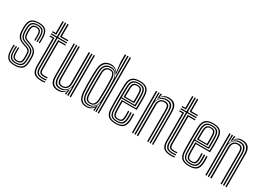

<svg xmlns="http://www.w3.org/2000/svg" viewBox="-10 -1590 3288 2388"><g transform="rotate(30 1633.5 -396.0)"><path d="M173.2 7.5Q103.5 7.5 71.9 -23.9Q40.2 -55.2 37.5 -128Q36.8 -148.5 36.6 -170.9Q36.5 -193.2 38 -212.8H54Q52.8 -194.2 52.8 -171.1Q52.8 -148 53.5 -128.8Q55.8 -63.5 83.6 -35.1Q111.5 -6.8 173.2 -6.8Q240.8 -6.8 269.5 -35Q298.2 -63.2 299.8 -126Q300.2 -136.8 300.2 -146.2Q300.2 -155.8 300.2 -165.2Q300.2 -174.8 300.2 -185.8Q300.2 -243 275.9 -271.1Q251.5 -299.2 204 -316.2L164.2 -330.2Q141 -338.8 128.2 -348.4Q115.5 -358 110.1 -374.8Q104.8 -391.5 103 -420.5Q102.5 -432.2 102.5 -444.1Q102.5 -456 103 -469.8Q105.5 -512.8 121.8 -531.5Q138 -550.2 176.8 -550.2Q212 -550.2 229.2 -532.6Q246.5 -515 248 -470.5Q248.5 -457.5 248.5 -435.8Q248.5 -414 247.5 -388.8H231.5Q232.5 -413 232.5 -433.5Q232.5 -454 232 -469.8Q231 -505.8 217.9 -520.8Q204.8 -535.8 176.8 -535.8Q147 -535.8 134.2 -520.5Q121.5 -505.2 120 -469.8Q119.5 -456.2 119.4 -445.6Q119.2 -435 120 -420.5Q121.2 -393.8 126.5 -379.5Q131.8 -365.2 142.1 -358Q152.5 -350.8 169.2 -344.5L208.2 -330.2Q240.8 -318.8 265.1 -302.2Q289.5 -285.8 303.2 -258.4Q317 -231 317 -185.8Q317 -174.8 317.1 -165.1Q317.2 -155.5 317.1 -146.1Q317 -136.8 316.8 -125.8Q315 -56.5 283 -24.5Q251 7.5 173.2 7.5ZM173.2 -21Q118.5 -21 95 -46.9Q71.5 -72.8 69.5 -129.5Q69 -148.5 68.9 -169.1Q68.8 -189.8 70 -212.8H86Q84.8 -189.5 85 -167.8Q85.2 -146 85.5 -130Q87.2 -79.5 107.6 -57.5Q128 -35.5 173.2 -35.5Q223.8 -35.5 244.1 -57.8Q264.5 -80 265.8 -126.2Q266.5 -142.5 266.4 -155.9Q266.2 -169.2 266.2 -185.8Q266.2 -231 249.1 -253.1Q232 -275.2 195.5 -287.5L154.5 -301.8Q124 -312.2 105.9 -325.5Q87.8 -338.8 79.2 -361Q70.8 -383.2 69.2 -420.5Q68.8 -435.8 68.9 -446.4Q69 -457 69.2 -469.8Q70 -527.2 94.4 -553.1Q118.8 -579 176.8 -579Q230.2 -579 254.1 -554.2Q278 -529.5 280 -472.2Q280.5 -455.2 280.6 -435Q280.8 -414.8 279.5 -388.8H263.5Q264.8 -415.5 264.6 -435.5Q264.5 -455.5 264 -472.2Q262.2 -523 241.1 -543.8Q220 -564.5 176.8 -564.5Q128.2 -564.5 107.5 -542.2Q86.8 -520 86.2 -469.8Q86 -456.2 85.8 -445.9Q85.5 -435.5 86.2 -420.5Q87.8 -385.8 95.4 -366.2Q103 -346.8 118.5 -335.8Q134 -324.8 159.2 -316L199.8 -301.8Q242.5 -287 262.9 -261.9Q283.2 -236.8 283.2 -185.8Q283.2 -169.2 283.4 -155.6Q283.5 -142 282.8 -126Q281.2 -71.5 256.9 -46.2Q232.5 -21 173.2 -21ZM173.2 -49.8Q137.2 -49.8 120.1 -68.2Q103 -86.8 101.5 -131Q101.2 -148 101 -169.4Q100.8 -190.8 102 -212.8H118Q117 -194 117 -172.5Q117 -151 117.5 -132Q118.8 -95.8 131.8 -80Q144.8 -64.2 173.2 -64.2Q205.2 -64.2 218 -79.6Q230.8 -95 232 -126.5Q232.8 -142.5 232.6 -155.9Q232.5 -169.2 232.5 -185.8Q232.5 -221 220.9 -236.2Q209.2 -251.5 187 -259L144.2 -273.2Q110.8 -284.5 86.6 -300.5Q62.5 -316.5 49.4 -344.8Q36.2 -373 35.2 -420.2Q34.8 -436.5 35 -448.5Q35.2 -460.5 35.2 -470Q36.2 -543 68.6 -575.2Q101 -607.5 176.8 -607.5Q246.5 -607.5 277.9 -576.6Q309.2 -545.8 312 -473.8Q312.8 -455.8 312.8 -432.9Q312.8 -410 311.5 -388.8H295.5Q296.5 -408.2 296.6 -431.2Q296.8 -454.2 296 -472.8Q293.8 -537.2 266 -565.2Q238.2 -593.2 176.8 -593.2Q110 -593.2 81.5 -564.1Q53 -535 52.2 -470Q52 -456.5 51.9 -445.9Q51.8 -435.2 52.2 -420.2Q54 -378.5 64.2 -353.5Q74.5 -328.5 95.4 -313.6Q116.2 -298.8 149.2 -287.5L191.2 -273.5Q224.5 -262 236.9 -242.1Q249.2 -222.2 249.2 -185.8Q249.2 -176.2 249.4 -166.9Q249.5 -157.5 249.4 -147.6Q249.2 -137.8 249 -126.2Q247.8 -86.8 230.8 -68.2Q213.8 -49.8 173.2 -49.8Z M564 -23.2Q499 -23.2 476.2 -48.5Q453.5 -73.8 453.5 -128V-553.8H373.5V-569.2H453.5V-770H471V-569.2H599.5V-553.8H471V-128Q471 -80.2 490.2 -59.4Q509.5 -38.5 564 -38.5Q575 -38.5 586.4 -39.2Q597.8 -40 609.5 -41.5V-26.8Q599.5 -24.8 588 -24Q576.5 -23.2 564 -23.2ZM564 7.5Q482.8 7.5 450.6 -24Q418.5 -55.5 418.5 -128V-523H373.5V-538.5H436V-128Q436 -65 463.1 -36.4Q490.2 -7.8 564 -7.8Q576.8 -7.8 588.4 -8.6Q600 -9.5 609.5 -11.8V3Q591.8 7.5 564 7.5ZM564 -53.8Q519 -53.8 503.6 -70.8Q488.2 -87.8 488.2 -128V-538.5H599.5V-523H505.8V-128Q505.8 -95.5 517.2 -82.4Q528.8 -69.2 564 -69.2Q579.8 -69.2 591.2 -69.8Q602.8 -70.2 609.5 -71.5V-56.8Q600.8 -55.5 589.5 -54.6Q578.2 -53.8 564 -53.8ZM373.5 -584.5V-600H418.5V-770H436V-584.5ZM488.2 -584.5V-770H505.8V-600H599.5V-584.5Z M799.2 8Q764 8 741.2 -2Q718.5 -12 705.4 -28.1Q692.2 -44.2 686.1 -63.9Q680 -83.5 678.4 -103Q676.8 -122.5 676.8 -139V-600H694.2V-142Q694.2 -122.8 696.9 -99.5Q699.5 -76.2 709.8 -55.4Q720 -34.5 742.4 -21Q764.8 -7.5 804.2 -7.5Q843.5 -7.5 871.1 -25Q898.8 -42.5 917.2 -75H922L913.8 -14.5V0H896.2V-5.8L906.5 -46.2H903.2Q884.5 -20 859.5 -6Q834.5 8 799.2 8ZM964.5 0V-600H981.8V0ZM818.8 -55.5Q793 -55.5 778.2 -64.4Q763.5 -73.2 756.8 -87.2Q750 -101.2 748.2 -117.4Q746.5 -133.5 746.5 -148.2V-600H764V-149.2Q764 -131 767 -112.9Q770 -94.8 782 -82.9Q794 -71 821.2 -71Q845.5 -71 861.5 -81.8Q877.5 -92.5 885.6 -110.9Q893.8 -129.2 893.8 -152.2V-600H912V-153.5Q912 -127 901.5 -104.6Q891 -82.2 870.2 -68.9Q849.5 -55.5 818.8 -55.5ZM809 -23.2Q755.8 -23.5 733.8 -53.8Q711.8 -84 711.8 -143V-600H729.2V-145Q729.2 -95 747.2 -66.8Q765.2 -38.5 815 -38.5Q853 -38.5 878.4 -56Q903.8 -73.5 916.6 -100.2Q929.5 -127 929.5 -155V-600H947V0H929.5V-42L933.2 -113.2H928.8Q914.2 -73.5 884.5 -48.1Q854.8 -22.8 809 -23.2Z M1384.2 0H1366.8V-800H1384.2ZM1349.2 0H1333L1336 -124.2L1332 -124.5Q1323.5 -78.5 1293 -49.6Q1262.5 -20.8 1214.2 -20.8Q1166.5 -20.8 1142.4 -50.2Q1118.2 -79.8 1114 -144Q1111.5 -193.2 1110.5 -243.9Q1109.5 -294.5 1110.2 -347.5Q1111 -400.5 1114 -457.2Q1117.5 -516.5 1145.9 -547.5Q1174.2 -578.5 1227.8 -578.5Q1271.5 -578.5 1297.5 -550.8Q1323.5 -523 1330.8 -483H1335L1331.8 -612V-800H1349.2ZM1222.5 -35Q1257.5 -35 1280.4 -51.2Q1303.2 -67.5 1315.1 -93.6Q1327 -119.8 1328.5 -149.8Q1330.5 -203.2 1331.4 -254.9Q1332.2 -306.5 1331.6 -356.2Q1331 -406 1328.8 -452.8Q1327.2 -481.5 1317.1 -506.9Q1307 -532.2 1286.1 -548.1Q1265.2 -564 1230.5 -564Q1184.5 -564 1159.2 -537.2Q1134 -510.5 1131.5 -457.2Q1129.2 -401.2 1128.6 -351.1Q1128 -301 1128.6 -250.8Q1129.2 -200.5 1131.5 -144.2Q1133.8 -89.5 1154.9 -62.2Q1176 -35 1222.5 -35ZM1226.8 -50Q1187.8 -50 1169.1 -73.2Q1150.5 -96.5 1148.8 -144.2Q1146.8 -198.5 1146.1 -250.8Q1145.5 -303 1146.2 -354.4Q1147 -405.8 1148.8 -457Q1150.5 -504.8 1172.8 -527.5Q1195 -550.2 1233 -550.2Q1276.8 -550.2 1293.5 -520.9Q1310.2 -491.5 1312 -453.2Q1314 -404.5 1314.6 -354.8Q1315.2 -305 1314.6 -253.9Q1314 -202.8 1312 -150Q1310 -106 1288.6 -78Q1267.2 -50 1226.8 -50ZM1227 -64.2Q1261 -64.2 1276.9 -88.8Q1292.8 -113.2 1294.5 -150Q1296.5 -200.5 1297.1 -252Q1297.8 -303.5 1297.1 -354.2Q1296.5 -405 1294.5 -453.2Q1293 -486.8 1280.6 -511.2Q1268.2 -535.8 1233.2 -535.8Q1203.5 -535.8 1185.6 -515.6Q1167.8 -495.5 1166 -457.2Q1163 -378.8 1163 -303.6Q1163 -228.5 1166 -144.2Q1167.8 -104.2 1182.1 -84.2Q1196.5 -64.2 1227 -64.2ZM1206 7.8Q1144.8 7.8 1114.6 -29Q1084.5 -65.8 1079.2 -144Q1076.5 -193.8 1075.5 -244.8Q1074.5 -295.8 1075.5 -348.8Q1076.5 -401.8 1079.2 -457.5Q1084 -534.8 1118.2 -571.1Q1152.5 -607.5 1214.8 -607.5Q1244.5 -607.5 1269 -595.2Q1293.5 -583 1308.8 -559.2H1313L1297 -687.8V-800H1315.5V-657.8L1325.8 -528.5H1319.2Q1305.8 -559.2 1280.8 -576.1Q1255.8 -593 1221 -593Q1162.2 -593 1131.5 -558.6Q1100.8 -524.2 1096.8 -457.8Q1094 -404.2 1093 -352.6Q1092 -301 1092.9 -249.4Q1093.8 -197.8 1096.8 -144.5Q1101 -75.2 1127.1 -40.9Q1153.2 -6.5 1209.8 -6.5Q1248.2 -6.5 1277.1 -26.6Q1306 -46.8 1320.2 -78.8H1324.2L1320 0H1303.8V-7.2L1308.5 -41H1305Q1289 -18 1263.4 -5.1Q1237.8 7.8 1206 7.8Z M1627.5 7.5Q1552.8 7.5 1517.8 -23.1Q1482.8 -53.8 1479.5 -127.8Q1478.5 -160.2 1477.9 -204.4Q1477.2 -248.5 1477.2 -296.8Q1477.2 -345 1477.9 -390.4Q1478.5 -435.8 1479.8 -470.5Q1483.2 -544 1517.6 -575.8Q1552 -607.5 1626.5 -607.5Q1698.2 -607.5 1732.2 -577.2Q1766.2 -547 1769.5 -473.2Q1770 -458.2 1770.4 -436.8Q1770.8 -415.2 1770.9 -389.2Q1771 -363.2 1770.4 -334.1Q1769.8 -305 1768.5 -274.5H1564.5Q1564.8 -248.8 1565 -223.9Q1565.2 -199 1565.6 -176.4Q1566 -153.8 1566.8 -134Q1568.2 -96 1581.5 -80.1Q1594.8 -64.2 1627.5 -64.2Q1656.8 -64.2 1668.6 -78.9Q1680.5 -93.5 1682.2 -132Q1683 -146 1682.8 -166.9Q1682.5 -187.8 1681.2 -212.8H1698.8Q1699.8 -187 1700 -166.5Q1700.2 -146 1699.8 -131.2Q1697.8 -85.5 1681.6 -67.6Q1665.5 -49.8 1627.5 -49.8Q1586 -49.8 1568.4 -68.4Q1550.8 -87 1549 -132.2Q1548.5 -151.8 1548 -178.4Q1547.5 -205 1547.4 -234Q1547.2 -263 1547.2 -288.8H1751.8Q1752.8 -316.2 1753.1 -342.9Q1753.5 -369.5 1753.5 -393.6Q1753.5 -417.8 1753.1 -437.9Q1752.8 -458 1752 -472.8Q1749 -540.2 1718.5 -566.8Q1688 -593.2 1626.5 -593.2Q1559.8 -593.2 1530 -564.1Q1500.2 -535 1497.2 -469.5Q1496 -434 1495.4 -388.9Q1494.8 -343.8 1494.8 -296.2Q1494.8 -248.8 1495.4 -205.1Q1496 -161.5 1497 -129.2Q1499.8 -62.5 1530.1 -34.6Q1560.5 -6.8 1627.5 -6.8Q1692.2 -6.8 1720.6 -34.5Q1749 -62.2 1752 -128.8Q1752.5 -139.8 1752.5 -153.5Q1752.5 -167.2 1752.1 -182.5Q1751.8 -197.8 1751 -212.8H1768.5Q1769.5 -192.2 1769.9 -169.4Q1770.2 -146.5 1769.5 -128Q1766.2 -54.8 1733.6 -23.6Q1701 7.5 1627.5 7.5ZM1627.5 -21Q1569.5 -21 1543.2 -45.6Q1517 -70.2 1514.5 -130Q1513.2 -164 1512.8 -208.6Q1512.2 -253.2 1512.2 -300.9Q1512.2 -348.5 1512.9 -392.4Q1513.5 -436.2 1514.5 -468.2Q1517.2 -529 1543.8 -554Q1570.2 -579 1626.5 -579Q1679.8 -579 1705.9 -555.6Q1732 -532.2 1734.5 -472.2Q1735.2 -456.2 1735.8 -430.5Q1736.2 -404.8 1736.1 -372.2Q1736 -339.8 1734.8 -303H1529.8Q1529.8 -253 1530 -214.1Q1530.2 -175.2 1531 -131.2Q1531.8 -79.5 1553.4 -57.5Q1575 -35.5 1627.5 -35.5Q1673 -35.5 1693.8 -55.9Q1714.5 -76.2 1717 -129.8Q1717.8 -146 1717.5 -167.2Q1717.2 -188.5 1716 -212.8H1733.5Q1734.5 -190 1734.9 -168.4Q1735.2 -146.8 1734.5 -129.2Q1731.8 -69.8 1707.6 -45.4Q1683.5 -21 1627.5 -21ZM1529.8 -317.5H1717.5Q1718.5 -349.5 1718.5 -379.1Q1718.5 -408.8 1718.1 -432.8Q1717.8 -456.8 1717 -471.8Q1714.8 -524.8 1692.6 -544.6Q1670.5 -564.5 1626.5 -564.5Q1579.2 -564.5 1556.8 -542.9Q1534.2 -521.2 1531.8 -467.2Q1531 -443.8 1530.5 -402.1Q1530 -360.5 1529.8 -317.5ZM1547.2 -331.8Q1547.5 -351.8 1547.6 -374.6Q1547.8 -397.5 1548.2 -421Q1548.8 -444.5 1549.2 -466.2Q1551.2 -512.8 1569.1 -531.5Q1587 -550.2 1626.5 -550.2Q1664.5 -550.2 1681.1 -532.1Q1697.8 -514 1699.8 -470.2Q1700.2 -458.5 1700.6 -437.8Q1701 -417 1701 -389.8Q1701 -362.5 1700.2 -331.8ZM1565 -346.2H1682.8Q1683.5 -372.8 1683.5 -397.2Q1683.5 -421.8 1683.1 -440.8Q1682.8 -459.8 1682.2 -469.8Q1680.5 -506.8 1667.8 -521.2Q1655 -535.8 1626.5 -535.8Q1595.5 -535.8 1581.9 -520.2Q1568.2 -504.8 1566.8 -465.5Q1566.2 -448.2 1565.9 -429.4Q1565.5 -410.5 1565.2 -389.9Q1565 -369.2 1565 -346.2Z M2146.8 0V-458Q2146.8 -477.5 2144.1 -500.6Q2141.5 -523.8 2131.1 -544.6Q2120.8 -565.5 2098.4 -579Q2076 -592.5 2036.5 -592.5Q1997.5 -592.5 1970 -575.1Q1942.5 -557.8 1924 -525H1919.2L1926.5 -600H1944L1944.2 -593L1934.2 -553.8H1937.5Q1955.5 -579.8 1980.8 -593.9Q2006 -608 2041.5 -608Q2078 -608 2101.2 -597.4Q2124.5 -586.8 2137.4 -569.8Q2150.2 -552.8 2155.9 -532.9Q2161.5 -513 2162.8 -494.1Q2164 -475.2 2164 -461V0ZM1859 0V-600H1876.5V0ZM1929 0V-446.5Q1929 -473 1939.4 -495.2Q1949.8 -517.5 1970.5 -531Q1991.2 -544.5 2022 -544.5Q2047.8 -544.5 2062.5 -535.8Q2077.2 -527 2084.1 -512.9Q2091 -498.8 2092.8 -482.6Q2094.5 -466.5 2094.5 -451.8V0H2077V-450.8Q2077 -467.5 2074.5 -485.6Q2072 -503.8 2059.9 -516.4Q2047.8 -529 2019.5 -529Q1995.5 -529 1979.4 -518.2Q1963.2 -507.5 1955.2 -489.2Q1947.2 -471 1947.2 -447.8V0ZM1894 0V-600H1911.2L1907.8 -486.8H1912Q1927.2 -528.5 1957.2 -552.9Q1987.2 -577.2 2031.8 -576.8Q2085.2 -576.5 2107.2 -546Q2129.2 -515.5 2129.2 -457V0H2111.8V-455Q2111.8 -504 2094 -532.8Q2076.2 -561.5 2025.8 -561.5Q1988 -561.5 1962.5 -544Q1937 -526.5 1924.2 -499.8Q1911.5 -473 1911.5 -445V0Z M2425.8 -23.2Q2360.8 -23.2 2338 -48.5Q2315.2 -73.8 2315.2 -128V-553.8H2235.2V-569.2H2315.2V-770H2332.8V-569.2H2461.2V-553.8H2332.8V-128Q2332.8 -80.2 2352 -59.4Q2371.2 -38.5 2425.8 -38.5Q2436.8 -38.5 2448.1 -39.2Q2459.5 -40 2471.2 -41.5V-26.8Q2461.2 -24.8 2449.8 -24Q2438.2 -23.2 2425.8 -23.2ZM2425.8 7.5Q2344.5 7.5 2312.4 -24Q2280.2 -55.5 2280.2 -128V-523H2235.2V-538.5H2297.8V-128Q2297.8 -65 2324.9 -36.4Q2352 -7.8 2425.8 -7.8Q2438.5 -7.8 2450.1 -8.6Q2461.8 -9.5 2471.2 -11.8V3Q2453.5 7.5 2425.8 7.5ZM2425.8 -53.8Q2380.8 -53.8 2365.4 -70.8Q2350 -87.8 2350 -128V-538.5H2461.2V-523H2367.5V-128Q2367.5 -95.5 2379 -82.4Q2390.5 -69.2 2425.8 -69.2Q2441.5 -69.2 2453 -69.8Q2464.5 -70.2 2471.2 -71.5V-56.8Q2462.5 -55.5 2451.2 -54.6Q2440 -53.8 2425.8 -53.8ZM2235.2 -584.5V-600H2280.2V-770H2297.8V-584.5ZM2350 -584.5V-770H2367.5V-600H2461.2V-584.5Z M2681.5 7.5Q2606.8 7.5 2571.8 -23.1Q2536.8 -53.8 2533.5 -127.8Q2532.5 -160.2 2531.9 -204.4Q2531.2 -248.5 2531.2 -296.8Q2531.2 -345 2531.9 -390.4Q2532.5 -435.8 2533.8 -470.5Q2537.2 -544 2571.6 -575.8Q2606 -607.5 2680.5 -607.5Q2752.2 -607.5 2786.2 -577.2Q2820.2 -547 2823.5 -473.2Q2824 -458.2 2824.4 -436.8Q2824.8 -415.2 2824.9 -389.2Q2825 -363.2 2824.4 -334.1Q2823.8 -305 2822.5 -274.5H2618.5Q2618.8 -248.8 2619 -223.9Q2619.2 -199 2619.6 -176.4Q2620 -153.8 2620.8 -134Q2622.2 -96 2635.5 -80.1Q2648.8 -64.2 2681.5 -64.2Q2710.8 -64.2 2722.6 -78.9Q2734.5 -93.5 2736.2 -132Q2737 -146 2736.8 -166.9Q2736.5 -187.8 2735.2 -212.8H2752.8Q2753.8 -187 2754 -166.5Q2754.2 -146 2753.8 -131.2Q2751.8 -85.5 2735.6 -67.6Q2719.5 -49.8 2681.5 -49.8Q2640 -49.8 2622.4 -68.4Q2604.8 -87 2603 -132.2Q2602.5 -151.8 2602 -178.4Q2601.5 -205 2601.4 -234Q2601.2 -263 2601.2 -288.8H2805.8Q2806.8 -316.2 2807.1 -342.9Q2807.5 -369.5 2807.5 -393.6Q2807.5 -417.8 2807.1 -437.9Q2806.8 -458 2806 -472.8Q2803 -540.2 2772.5 -566.8Q2742 -593.2 2680.5 -593.2Q2613.8 -593.2 2584 -564.1Q2554.2 -535 2551.2 -469.5Q2550 -434 2549.4 -388.9Q2548.8 -343.8 2548.8 -296.2Q2548.8 -248.8 2549.4 -205.1Q2550 -161.5 2551 -129.2Q2553.8 -62.5 2584.1 -34.6Q2614.5 -6.8 2681.5 -6.8Q2746.2 -6.8 2774.6 -34.5Q2803 -62.2 2806 -128.8Q2806.5 -139.8 2806.5 -153.5Q2806.5 -167.2 2806.1 -182.5Q2805.8 -197.8 2805 -212.8H2822.5Q2823.5 -192.2 2823.9 -169.4Q2824.2 -146.5 2823.5 -128Q2820.2 -54.8 2787.6 -23.6Q2755 7.5 2681.5 7.5ZM2681.5 -21Q2623.5 -21 2597.2 -45.6Q2571 -70.2 2568.5 -130Q2567.2 -164 2566.8 -208.6Q2566.2 -253.2 2566.2 -300.9Q2566.2 -348.5 2566.9 -392.4Q2567.5 -436.2 2568.5 -468.2Q2571.2 -529 2597.8 -554Q2624.2 -579 2680.5 -579Q2733.8 -579 2759.9 -555.6Q2786 -532.2 2788.5 -472.2Q2789.2 -456.2 2789.8 -430.5Q2790.2 -404.8 2790.1 -372.2Q2790 -339.8 2788.8 -303H2583.8Q2583.8 -253 2584 -214.1Q2584.2 -175.2 2585 -131.2Q2585.8 -79.5 2607.4 -57.5Q2629 -35.5 2681.5 -35.5Q2727 -35.5 2747.8 -55.9Q2768.5 -76.2 2771 -129.8Q2771.8 -146 2771.5 -167.2Q2771.2 -188.5 2770 -212.8H2787.5Q2788.5 -190 2788.9 -168.4Q2789.2 -146.8 2788.5 -129.2Q2785.8 -69.8 2761.6 -45.4Q2737.5 -21 2681.5 -21ZM2583.8 -317.5H2771.5Q2772.5 -349.5 2772.5 -379.1Q2772.5 -408.8 2772.1 -432.8Q2771.8 -456.8 2771 -471.8Q2768.8 -524.8 2746.6 -544.6Q2724.5 -564.5 2680.5 -564.5Q2633.2 -564.5 2610.8 -542.9Q2588.2 -521.2 2585.8 -467.2Q2585 -443.8 2584.5 -402.1Q2584 -360.5 2583.8 -317.5ZM2601.2 -331.8Q2601.5 -351.8 2601.6 -374.6Q2601.8 -397.5 2602.2 -421Q2602.8 -444.5 2603.2 -466.2Q2605.2 -512.8 2623.1 -531.5Q2641 -550.2 2680.5 -550.2Q2718.5 -550.2 2735.1 -532.1Q2751.8 -514 2753.8 -470.2Q2754.2 -458.5 2754.6 -437.8Q2755 -417 2755 -389.8Q2755 -362.5 2754.2 -331.8ZM2619 -346.2H2736.8Q2737.5 -372.8 2737.5 -397.2Q2737.5 -421.8 2737.1 -440.8Q2736.8 -459.8 2736.2 -469.8Q2734.5 -506.8 2721.8 -521.2Q2709 -535.8 2680.5 -535.8Q2649.5 -535.8 2635.9 -520.2Q2622.2 -504.8 2620.8 -465.5Q2620.2 -448.2 2619.9 -429.4Q2619.5 -410.5 2619.2 -389.9Q2619 -369.2 2619 -346.2Z M3200.8 0V-458Q3200.8 -477.5 3198.1 -500.6Q3195.5 -523.8 3185.1 -544.6Q3174.8 -565.5 3152.4 -579Q3130 -592.5 3090.5 -592.5Q3051.5 -592.5 3024 -575.1Q2996.5 -557.8 2978 -525H2973.2L2980.5 -600H2998L2998.2 -593L2988.2 -553.8H2991.5Q3009.5 -579.8 3034.8 -593.9Q3060 -608 3095.5 -608Q3132 -608 3155.2 -597.4Q3178.5 -586.8 3191.4 -569.8Q3204.2 -552.8 3209.9 -532.9Q3215.5 -513 3216.8 -494.1Q3218 -475.2 3218 -461V0ZM2913 0V-600H2930.5V0ZM2983 0V-446.5Q2983 -473 2993.4 -495.2Q3003.8 -517.5 3024.5 -531Q3045.2 -544.5 3076 -544.5Q3101.8 -544.5 3116.5 -535.8Q3131.2 -527 3138.1 -512.9Q3145 -498.8 3146.8 -482.6Q3148.5 -466.5 3148.5 -451.8V0H3131V-450.8Q3131 -467.5 3128.5 -485.6Q3126 -503.8 3113.9 -516.4Q3101.8 -529 3073.5 -529Q3049.5 -529 3033.4 -518.2Q3017.2 -507.5 3009.2 -489.2Q3001.2 -471 3001.2 -447.8V0ZM2948 0V-600H2965.2L2961.8 -486.8H2966Q2981.2 -528.5 3011.2 -552.9Q3041.2 -577.2 3085.8 -576.8Q3139.2 -576.5 3161.2 -546Q3183.2 -515.5 3183.2 -457V0H3165.8V-455Q3165.8 -504 3148 -532.8Q3130.2 -561.5 3079.8 -561.5Q3042 -561.5 3016.5 -544Q2991 -526.5 2978.2 -499.8Q2965.5 -473 2965.5 -445V0Z"/></g></svg>

Font: Big Shoulders Inline Display Thin SemiBold
Style: Regular
Weight: 600
Version: Version 2.002